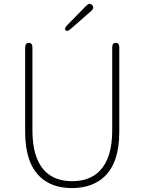

<svg xmlns="http://www.w3.org/2000/svg" viewBox="-20 -944 734 977"><path d="M183 -45Q108 -117 108 -272V-702Q108 -726 127 -726Q145 -726 145 -702V-280Q145 -142 206 -76Q257 -22 347 -22Q437 -22 489 -76Q551 -142 551 -280V-702Q551 -726 569 -726Q587 -726 587 -702V-272Q587 -117 511 -45Q449 13 346 13Q243 13 183 -45ZM340 -797Q322 -781 314 -790Q305 -799 322 -816L419 -915Q436 -932 449 -918Q462 -904 444 -888Z"/></svg>

Font: Resource Han Rounded KR ExtraLight
Style: Regular
Weight: 250
Designer: Cyano Hao (round all glyphs); Ryoko NISHIZUKA 西塚涼子 (kana, bopomofo & ideographs); Paul D. Hunt (Latin, Greek & Cyrillic)
Foundry: Cyano Hao
Version: 0.990